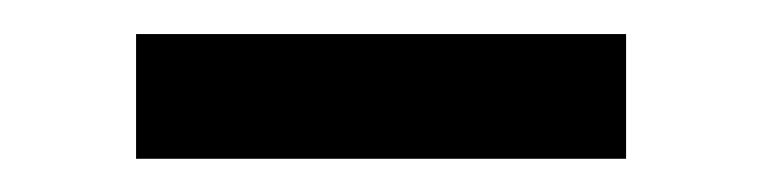

<svg xmlns="http://www.w3.org/2000/svg" viewBox="-20 -348 457 115"><path d="M61.5 -327.6H355V-252.9H61.5Z"/></svg>

Font: Duru Sans
Style: Regular
Weight: 400
Designer: Onur Yazõcõgil
Foundry: Onur Yazõcõgil
Version: Version 1.001